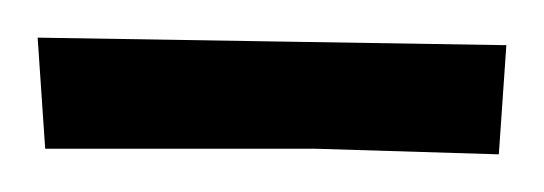

<svg xmlns="http://www.w3.org/2000/svg" viewBox="-20 -684 289 102"><path d="M124 -662 249 -660 245 -602 147 -605H4L0 -664Z"/></svg>

Font: Underdog
Style: Regular
Weight: 400
Designer: Sergey Steblina
Foundry: Sergey Steblina, Jovanny Lemonad
Version: Version 1.001; ttfautohint (v0.9)